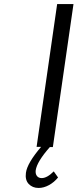

<svg xmlns="http://www.w3.org/2000/svg" viewBox="-20 -720 380 940"><path d="M106.9 126Q113.3 78.6 181.2 -1H159.2L259.8 -700.2H339.8L238.8 0H224.1Q161.1 71.3 154.8 113.8Q152.8 131.3 160.9 141.6Q168.9 151.9 184.1 151.9Q210.4 151.9 243.2 119.1L264.2 148.9Q245.1 172.4 219.7 186.3Q194.3 200.2 168.9 200.2Q139.2 200.2 120.6 180.7Q102.1 161.1 106.9 126Z"/></svg>

Font: Trueno Light
Style: Italic
Weight: 300
Designer: Julieta Ulanovsky
Foundry: Julieta Ulanovsky
Version: Version 3.001b | FøM Fix